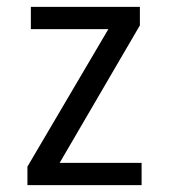

<svg xmlns="http://www.w3.org/2000/svg" viewBox="-20 -540 493 560"><path d="M70 -520H388V-466L154 -65H393V0H60V-54L296 -455H70Z"/></svg>

Font: Strait
Style: Regular
Weight: 400
Designer: Eduardo Rodriguez Tunni
Foundry: Eduardo Rodriguez Tunni
Version: Version 1.002; ttfautohint (v1.8.4.7-5d5b);gftools[0.9.23]